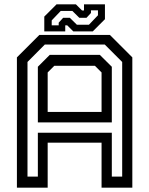

<svg xmlns="http://www.w3.org/2000/svg" viewBox="-20 -860 684 880"><path d="M57.5 0V-597L160.5 -700H483.5L586.5 -597V0H445.5V-206H198.5V0ZM106 -50.5H153.5V-251.5H492.5V-50.5H540V-576L460 -656H185.5L106 -576ZM198.5 -347H445.5V-528L415 -558.5H229L198.5 -528ZM153.5 -299V-554L208 -608.5H437.5L492.5 -554V-299ZM183 -716V-784L239 -840H328L356 -812H365V-840H461V-772L405 -716H316L288 -744H279V-716ZM217 -744H249V-756L269.5 -778.5H300L332.5 -746.5H387.5L429 -790V-812.5H397V-800.5L376.5 -778.5H343.5L311.5 -810H258.5L217 -766.5Z"/></svg>

Font: Tourney Thin Medium
Style: Regular
Weight: 500
Version: Version 1.015